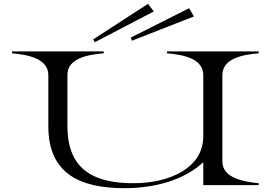

<svg xmlns="http://www.w3.org/2000/svg" viewBox="-20 -969 1423 1005"><path d="M1334 -690V-700H854V-690C938 -683 1044 -663 1044 -576V-255C1044 -92 872 -10 678 -10C487 -10 333 -70 333 -307V-576C332 -664 439 -683 523 -690V-700H43V-690C124 -683 233 -663 233 -576V-307C233 -55 406 16 632 16C796 16 947 -29 1044 -120V0H1334V-10C1250 -18 1144 -39 1144 -124V-576C1144 -663 1250 -683 1334 -690ZM785 -909 755 -949 468 -763 476 -748ZM995 -883 970 -926 664 -772 671 -756Z"/></svg>

Font: Sprat Extended
Style: Regular
Weight: 400
Width: 9
Designer: Ethan Nakache
Foundry: Collletttivo
Version: Version 2.000;Glyphs 3.2 (3217)